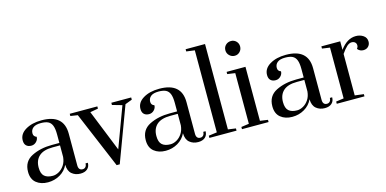

<svg xmlns="http://www.w3.org/2000/svg" viewBox="-76 -1226 3365 1673"><g transform="rotate(-15 1606.5 -390.0)"><path d="M46 -123Q46 -217 125 -256.5Q204 -296 308 -296H375V-373Q375 -425 363.5 -453.5Q352 -482 328 -493.5Q304 -505 263 -505Q216 -505 193 -486.5Q170 -468 170 -437Q170 -408 198 -399Q198 -374 179 -355Q160 -336 134 -336Q106 -336 89 -351.5Q72 -367 72 -399Q72 -457 130 -492Q188 -527 275 -527Q475 -527 475 -353V-67Q475 -45 484.5 -33.5Q494 -22 512 -22Q529 -22 539 -33.5Q549 -45 549 -65H570Q570 -30 547.5 -10Q525 10 485 10Q439 10 407.5 -16.5Q376 -43 375 -99Q351 -48 301.5 -19Q252 10 192 10Q128 10 87 -23.5Q46 -57 46 -123ZM375 -170V-274H308Q226 -274 185.5 -237.5Q145 -201 145 -135Q145 -80 171 -57Q197 -34 247 -34Q274 -34 302.5 -50Q331 -66 351 -96.5Q371 -127 375 -170Z M807 20 593 -488 528 -498V-518H777V-498L705 -485L856 -109L991 -472L903 -497V-517H1082V-497L1019 -473L835 20Z M1108 -123Q1108 -217 1187 -256.5Q1266 -296 1370 -296H1437V-373Q1437 -425 1425.5 -453.5Q1414 -482 1390 -493.5Q1366 -505 1325 -505Q1278 -505 1255 -486.5Q1232 -468 1232 -437Q1232 -408 1260 -399Q1260 -374 1241 -355Q1222 -336 1196 -336Q1168 -336 1151 -351.5Q1134 -367 1134 -399Q1134 -457 1192 -492Q1250 -527 1337 -527Q1537 -527 1537 -353V-67Q1537 -45 1546.5 -33.5Q1556 -22 1574 -22Q1591 -22 1601 -33.5Q1611 -45 1611 -65H1632Q1632 -30 1609.5 -10Q1587 10 1547 10Q1501 10 1469.5 -16.5Q1438 -43 1437 -99Q1413 -48 1363.5 -19Q1314 10 1254 10Q1190 10 1149 -23.5Q1108 -57 1108 -123ZM1437 -170V-274H1370Q1288 -274 1247.5 -237.5Q1207 -201 1207 -135Q1207 -80 1233 -57Q1259 -34 1309 -34Q1336 -34 1364.5 -50Q1393 -66 1413 -96.5Q1433 -127 1437 -170Z M1649 0V-20L1724 -30V-770L1649 -780V-800H1824V-30L1894 -20V0Z M1981 -701Q1981 -729 2000.5 -748Q2020 -767 2049 -767Q2076 -767 2095 -748Q2114 -729 2114 -701Q2114 -673 2095 -653.5Q2076 -634 2049 -634Q2021 -634 2001 -653.5Q1981 -673 1981 -701ZM1943 0V-20L2013 -30V-487L1943 -497V-517H2113V-30L2183 -20V0Z M2250 -123Q2250 -217 2329 -256.5Q2408 -296 2512 -296H2579V-373Q2579 -425 2567.5 -453.5Q2556 -482 2532 -493.5Q2508 -505 2467 -505Q2420 -505 2397 -486.5Q2374 -468 2374 -437Q2374 -408 2402 -399Q2402 -374 2383 -355Q2364 -336 2338 -336Q2310 -336 2293 -351.5Q2276 -367 2276 -399Q2276 -457 2334 -492Q2392 -527 2479 -527Q2679 -527 2679 -353V-67Q2679 -45 2688.5 -33.5Q2698 -22 2716 -22Q2733 -22 2743 -33.5Q2753 -45 2753 -65H2774Q2774 -30 2751.5 -10Q2729 10 2689 10Q2643 10 2611.5 -16.5Q2580 -43 2579 -99Q2555 -48 2505.5 -19Q2456 10 2396 10Q2332 10 2291 -23.5Q2250 -57 2250 -123ZM2579 -170V-274H2512Q2430 -274 2389.5 -237.5Q2349 -201 2349 -135Q2349 -80 2375 -57Q2401 -34 2451 -34Q2478 -34 2506.5 -50Q2535 -66 2555 -96.5Q2575 -127 2579 -170Z M2798 -20 2868 -30V-488L2798 -498V-518H2968V-441Q3031 -527 3110 -527Q3148 -527 3177 -507.5Q3206 -488 3206 -452Q3206 -426 3189 -408.5Q3172 -391 3144 -391Q3112 -391 3092 -416Q3103 -430 3103 -446Q3103 -463 3091.5 -473.5Q3080 -484 3061 -484Q3040 -484 3018 -464.5Q2996 -445 2968 -404V-30L3048 -20V0H2798Z"/></g></svg>

Font: Prata
Style: Regular
Weight: 400
Designer: Ivan Petrov
Foundry: Cyreal
Version: Version 2.000